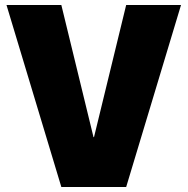

<svg xmlns="http://www.w3.org/2000/svg" viewBox="-20 -750 752 770"><path d="M226 0 6 -730H226L355 -200H357L486 -730H706L486 0Z"/></svg>

Font: M PLUS 2 Thin Black
Style: Regular
Weight: 900
Version: Version 1.001